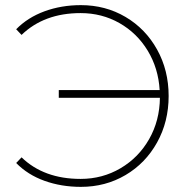

<svg xmlns="http://www.w3.org/2000/svg" viewBox="-20 -724 745 748"><path d="M637 -350Q637 -250 592 -169Q547 -88 469 -42Q391 4 295 4Q219 4 153.5 -19.5Q88 -43 43 -89L64 -111Q151 -27 294 -27Q379 -27 449.5 -68.5Q520 -110 561 -182Q602 -254 603 -343H209V-373H602Q597 -458 555.5 -526.5Q514 -595 445.5 -634Q377 -673 294 -673Q152 -673 64 -588L43 -610Q88 -656 153.5 -680Q219 -704 295 -704Q391 -704 469 -658Q547 -612 592 -531Q637 -450 637 -350Z"/></svg>

Font: Montserrat Alternates ExLight
Style: Regular
Weight: 275
Designer: Julieta Ulanovsky
Foundry: Julieta Ulanovsky
Version: Version 7.200